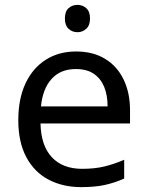

<svg xmlns="http://www.w3.org/2000/svg" viewBox="-20 -757 604 787"><path d="M298 -737Q318 -737 333.5 -723.5Q349 -710 349 -681Q349 -653 333.5 -639Q318 -625 298 -625Q276 -625 261 -639Q246 -653 246 -681Q246 -710 261 -723.5Q276 -737 298 -737ZM292 -546Q361 -546 410.5 -516Q460 -486 486.5 -431.5Q513 -377 513 -304V-251H146Q148 -160 192.5 -112.5Q237 -65 317 -65Q368 -65 407.5 -74.5Q447 -84 489 -102V-25Q448 -7 408 1.5Q368 10 313 10Q237 10 178.5 -21Q120 -52 87.5 -113.5Q55 -175 55 -264Q55 -352 84.5 -415Q114 -478 167.5 -512Q221 -546 292 -546ZM291 -474Q228 -474 191.5 -433.5Q155 -393 148 -321H421Q421 -367 407 -401Q393 -435 364.5 -454.5Q336 -474 291 -474Z"/></svg>

Font: lhindi15
Style: Regular
Weight: 400
Designer: Jelle Bosma - Monotype Design Team
Foundry: Monotype Imaging Inc.
Version: Version 2.006